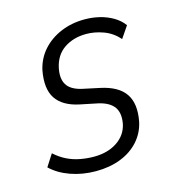

<svg xmlns="http://www.w3.org/2000/svg" viewBox="-83 -568 594 648"><g transform="rotate(-15 214.5 -244.5)"><path d="M175 8Q128 8 87 -6.5Q46 -21 19 -47L46 -89Q66 -71 87.5 -60.5Q109 -50 133 -45.5Q157 -41 181 -41Q229 -41 262 -63Q295 -85 303 -122Q310 -159 295 -180.5Q280 -202 242 -211L179 -224Q122 -236 99 -271Q76 -306 88 -369Q97 -408 122.5 -436.5Q148 -465 186 -481Q224 -497 269 -497Q296 -497 321 -491Q346 -485 367.5 -472.5Q389 -460 403 -441L375 -400Q352 -426 321.5 -437Q291 -448 262 -448Q217 -448 184.5 -426Q152 -404 143 -360Q136 -325 149 -303.5Q162 -282 199 -273L260 -260Q322 -247 346 -211.5Q370 -176 358 -115Q350 -78 325 -50Q300 -22 261.5 -7Q223 8 175 8Z"/></g></svg>

Font: Nunito Sans 10pt Condensed Light
Style: Italic
Weight: 300
Width: 3
Italic angle: -9°
Designer: Vernon Adams
Foundry: Vernon Adams
Version: Version 3.101;gftools[0.9.27]